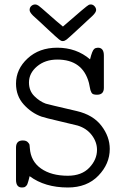

<svg xmlns="http://www.w3.org/2000/svg" viewBox="-20 -833 565 861"><path d="M51.8 -26.9V-170.9Q51.8 -203.1 82 -203.1Q97.2 -203.1 104.5 -195.6Q111.8 -188 112.3 -184.1Q112.8 -180.2 113.8 -168.9Q117.7 -109.9 163.8 -77.4Q210 -44.9 284.2 -44.9Q346.2 -44.9 380.6 -81.1Q415 -117.2 415 -161.1Q415 -196.3 391.6 -227.1Q368.2 -257.8 328.1 -270Q314 -273.9 248.5 -289.1Q183.1 -304.2 166 -310.1Q121.1 -326.2 86.4 -364.5Q51.8 -402.8 51.8 -458Q51.8 -522.9 103.8 -571Q155.8 -619.1 236.8 -619.1Q322.8 -619.1 383.8 -566.9Q393.6 -606.9 402.8 -613.8Q408.7 -618.7 418.9 -619.1Q445.8 -619.1 445.8 -584V-439Q445.8 -408.2 415 -408.2Q405.3 -408.2 399.2 -410.2Q393.1 -412.1 390.1 -418Q387.2 -423.8 385.5 -429Q383.8 -434.1 382.3 -444.1Q380.9 -454.1 378.9 -460.9Q351.1 -565.9 236.8 -565.9Q182.6 -565.9 146.2 -535.4Q109.9 -504.9 109.9 -462.9Q109.9 -425.8 134 -401.9Q158.2 -377.9 185.1 -368.2Q189.9 -366.2 324.2 -335Q397.5 -317.9 434.8 -269Q472.2 -220.2 472.2 -165Q472.2 -98.1 421.1 -45.2Q370.1 7.8 284.2 7.8Q181.2 7.8 112.8 -43Q111.8 -39.1 109.9 -31Q107.9 -22.9 106.9 -20Q106 -17.1 104 -11Q102.1 -4.9 100.1 -2.4Q98.1 0 95 2.9Q91.8 5.9 87.9 6.8Q84 7.8 79.1 7.8Q51.8 8.3 51.8 -26.9ZM112.8 -788.1Q112.8 -799.3 120.4 -806.2Q127.9 -813 138.2 -813Q145 -813 153.1 -807.4Q161.1 -801.8 195.8 -771Q232.9 -737.8 262.2 -713.9Q370.1 -808.1 377.9 -811Q381.8 -813 387.2 -813Q397 -813 404.1 -804.9Q411.1 -796.9 411.1 -788.1Q411.1 -778.3 396 -763.2Q368.2 -738.3 330.1 -702.1Q288.1 -663.1 279.1 -656Q270 -648.9 262.2 -648.9H259.8Q253.9 -648.9 244.4 -656.5Q234.9 -664.1 192.9 -703.1Q155.8 -738.3 127.9 -763.2Q112.8 -778.3 112.8 -788.1Z"/></svg>

Font: CMU Typewriter Text
Style: Light
Weight: 200
Version: Version 0.7.0